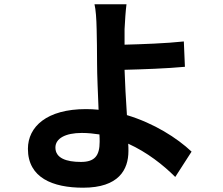

<svg xmlns="http://www.w3.org/2000/svg" viewBox="-20 -819 1040 894"><path d="M444 -159C444 -94 421 -65 357 -65C288 -65 238 -83 238 -132C238 -174 284 -200 361 -200C389 -200 417 -197 443 -193C444 -180 444 -168 444 -159ZM872 -113C804 -177 697 -245 571 -283C566 -356 562 -434 560 -494C640 -496 758 -500 841 -508L836 -626C754 -617 638 -613 560 -611C560 -636 560 -661 560 -683C562 -722 565 -770 569 -799H420C426 -774 429 -732 430 -683C431 -641 432 -582 432 -522C432 -470 436 -385 439 -308C420 -310 400 -311 380 -311C198 -311 110 -229 110 -126C110 9 226 55 367 55C533 55 578 -29 578 -116C578 -126 578 -137 577 -150C665 -110 740 -51 796 5Z"/></svg>

Font: Noto Sans CJK KR Bold
Style: Regular
Weight: 700
Designer: Ryoko NISHIZUKA (kana & ideographs); Paul D. Hunt (Latin, Greek & Cyrillic); Wenlong ZHANG (bopomofo); Sandoll Communica
Foundry: Adobe Systems Incorporated
Version: Version 1.004;PS 1.004;hotconv 1.0.82;makeotf.lib2.5.63406